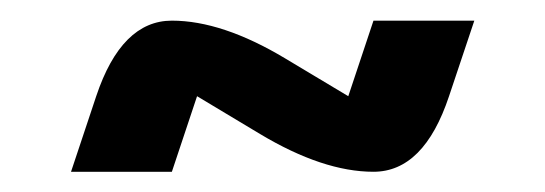

<svg xmlns="http://www.w3.org/2000/svg" viewBox="-20 -435 528 186"><path d="M439.5 -415 415 -341.8Q390.6 -268.6 341.8 -268.6Q293 -268.6 231.9 -305.2L170.9 -341.8L146.5 -268.6H48.8L73.2 -341.8Q97.7 -415 146.5 -415Q195.3 -415 256.3 -378.4L317.4 -341.8L341.8 -415Z"/></svg>

Font: BabelStone Runic Staveless Rule
Style: Regular
Weight: 400
Designer: Andrew West
Foundry: BabelStone
Version: Version 3.002 March 14, 2022